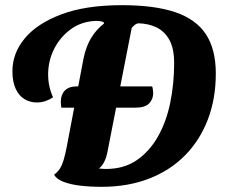

<svg xmlns="http://www.w3.org/2000/svg" viewBox="-20 -699 881 742"><path d="M373 23Q328 23 290 18.5Q252 14 225 3.5Q198 -7 189 -24Q203 -34 211.5 -47.5Q220 -61 226 -81Q232 -101 238 -132L303 -474Q313 -521 333 -553.5Q353 -586 382 -608L380 -614Q364 -619 346 -618Q292 -615 251.5 -584.5Q211 -554 188.5 -508.5Q166 -463 166 -411Q166 -365 185 -323Q172 -314 156 -308.5Q140 -303 122 -303Q96 -303 74.5 -316Q53 -329 40.5 -356Q28 -383 28 -424Q28 -493 75.5 -550.5Q123 -608 217 -643.5Q311 -679 451 -679Q577 -679 657 -652Q737 -625 775.5 -567Q814 -509 814 -415Q814 -317 783 -236.5Q752 -156 694.5 -98Q637 -40 555.5 -8.5Q474 23 373 23ZM217 -283Q216 -289 215.5 -296Q215 -303 215 -308Q216 -335 231.5 -350Q247 -365 274 -365H568Q570 -359 571 -352Q572 -345 572 -339Q572 -315 556 -299Q540 -283 505 -283ZM389 -46Q459 -46 508.5 -80Q558 -114 590.5 -171.5Q623 -229 638 -302.5Q653 -376 653 -455Q653 -512 634.5 -545Q616 -578 585 -593Q554 -608 515 -609Q507 -608 501 -603Q495 -598 489 -591L398 -126Q392 -90 382 -72Q372 -54 362 -48Q369 -47 376 -46.5Q383 -46 389 -46Z"/></svg>

Font: Sansita Swashed Light SemiBold
Style: Regular
Weight: 600
Version: Version 1.003